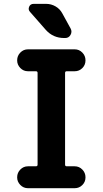

<svg xmlns="http://www.w3.org/2000/svg" viewBox="-20 -990 540 1010"><path d="M222.7 -969.7Q249 -969.7 272 -956.5Q294.9 -943.4 307.6 -919.9L351.6 -839.8Q360.4 -823.2 351.1 -806.6Q341.8 -790 323.2 -790H317.4Q259.8 -790 221.7 -832L137.7 -927.7Q127 -939.5 133.3 -954.6Q139.6 -969.7 157.2 -969.7ZM373 -730.5Q396.5 -730.5 413.1 -713.4Q429.7 -696.3 429.7 -672.9V-671.9Q429.7 -648.4 413.1 -631.8Q396.5 -615.2 373 -615.2H331.1Q322.3 -615.2 322.3 -606.4V-124Q322.3 -115.2 331.1 -115.2H373Q396.5 -115.2 413.1 -98.1Q429.7 -81.1 429.7 -57.6V-56.6Q429.7 -33.2 413.1 -16.6Q396.5 0 373 0H127Q103.5 0 86.9 -17.1Q70.3 -34.2 70.3 -56.6V-57.6Q70.3 -81.1 86.9 -98.1Q103.5 -115.2 127 -115.2H168.9Q177.7 -115.2 177.7 -124V-606.4Q177.7 -615.2 168.9 -615.2H127Q103.5 -615.2 86.9 -632.3Q70.3 -649.4 70.3 -671.9V-672.9Q70.3 -696.3 86.9 -713.4Q103.5 -730.5 127 -730.5Z"/></svg>

Font: Rounded Mgen+ 1m bold
Style: Bold
Weight: 700
Designer: [Source Han Sans]
Ryoko NISHIZUKA  (kana & ideographs); Paul D. Hunt (Latin, Greek & Cyrillic); Wenlong ZHANG  (bopomofo
Version: Version 1.059.20150602